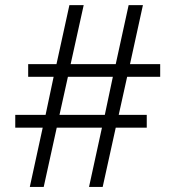

<svg xmlns="http://www.w3.org/2000/svg" viewBox="-20 -735 690 755"><path d="M557.1 -283.2V-232.9H435.1L383.8 0H330.1L380.9 -232.9H203.1L151.9 0H97.2L147.9 -232.9H40V-283.2H159.2L190.9 -433.1H90.8V-482.9H202.1L252.9 -714.8H309.1L257.8 -482.9H435.1L485.8 -714.8H542L491.2 -482.9H609.9V-433.1H480L446.8 -283.2ZM213.9 -283.2H392.1L423.8 -433.1H247.1Z"/></svg>

Font: Sporting Grotesque
Style: Regular
Weight: 400
Designer: Lucas LE BIHAN
Foundry: Lucas LE BIHAN
Version: Version 2.001;PS 2.1;hotconv 1.0.88;makeotf.lib2.5.647800